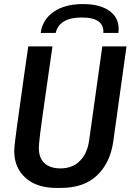

<svg xmlns="http://www.w3.org/2000/svg" viewBox="-20 -914 642 944"><path d="M258 10Q160 10 105 -40Q50 -90 50 -171Q50 -184 53.5 -215Q57 -246 63.5 -293Q70 -340 78.5 -400.5Q87 -461 97 -533Q107 -605 119 -686H238Q220 -561 208 -477Q196 -393 188.5 -340Q181 -287 177.5 -257.5Q174 -228 172.5 -212.5Q171 -197 171 -187Q171 -136 199.5 -111Q228 -86 277 -86Q336 -86 372.5 -122.5Q409 -159 418 -222L483 -686H602L537 -219Q522 -113 457 -51.5Q392 10 279 10ZM180 -752Q189 -818 244 -856Q299 -894 388 -894Q477 -894 524 -856Q571 -818 562 -752H488Q491 -789 464.5 -808.5Q438 -828 382 -828Q326 -828 294 -808.5Q262 -789 254 -752Z"/></svg>

Font: Chivo Mono Medium Medium
Style: Italic
Weight: 500
Italic angle: -8.05°
Monospace: yes
Version: Version 1.008